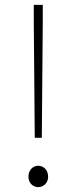

<svg xmlns="http://www.w3.org/2000/svg" viewBox="-20 -757 315 790"><path d="M123 -190H152L156 -668V-737H119V-668ZM137 13C158 13 178 -3 178 -30C178 -59 158 -75 137 -75C117 -75 97 -59 97 -30C97 -3 117 13 137 13Z"/></svg>

Font: Noto Sans T Chinese Thin
Style: Regular
Weight: 100
Designer: Ryoko NISHIZUKA (kana & ideographs); Paul D. Hunt (Latin, Greek & Cyrillic); Wenlong ZHANG (bopomofo); Sandoll Communica
Foundry: Adobe Systems Incorporated
Version: Version 1.000;PS 1;hotconv 1.0.78;makeotf.lib2.5.61930